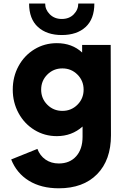

<svg xmlns="http://www.w3.org/2000/svg" viewBox="-20 -751 715 1073"><path d="M325.2 -555.2Q241.7 -555.2 192.1 -600.1Q142.6 -645 142.6 -731.4H232.4Q232.4 -696.8 258.5 -670.9Q284.7 -645 325.2 -645Q366.7 -645 392.1 -670.9Q417.5 -696.8 417.5 -731.4H507.3Q507.3 -645 458.5 -600.1Q409.7 -555.2 325.2 -555.2ZM598.6 -500 600.1 4.9Q600.1 143.6 522.7 222.4Q445.3 301.3 308.6 301.3Q210.4 301.3 141.8 259.3Q73.2 217.3 42.5 140.1L189 81.1Q203.1 119.1 234.6 140.9Q266.1 162.6 308.6 162.6Q369.6 162.6 405.5 122.6Q441.4 82.5 441.4 13.7V-43.9Q381.3 9.8 297.4 9.8Q229 9.8 172.6 -24.7Q116.2 -59.1 83.7 -118.9Q51.3 -178.7 51.3 -250Q51.3 -322.3 83.7 -381.8Q116.2 -441.4 172.6 -475.6Q229 -509.8 297.4 -509.8Q382.8 -509.8 439 -457.5V-500ZM244.4 -165.8Q278.8 -131.3 328.6 -131.3Q378.4 -131.3 412.8 -165.8Q447.3 -200.2 447.3 -250Q447.3 -299.8 412.8 -334.2Q378.4 -368.7 328.6 -368.7Q278.8 -368.7 244.4 -334.2Q210 -299.8 210 -250Q210 -200.2 244.4 -165.8Z"/></svg>

Font: Now Alt
Style: Bold
Weight: 700
Designer: Alfredo Marco Pradil
Foundry: Alfredo Marco Pradil
Version: Version 1.002;PS 001.002;hotconv 1.0.88;makeotf.lib2.5.64775